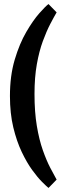

<svg xmlns="http://www.w3.org/2000/svg" viewBox="-20 -727 312 946"><path d="M219 199Q209 191 187 169Q165 147 138.5 110.5Q112 74 87 21.5Q62 -31 45.5 -99.5Q29 -168 29 -254Q29 -354 52.5 -433Q76 -512 109.5 -569.5Q143 -627 174 -662Q205 -697 219 -707L259 -666Q246 -644 227.5 -608.5Q209 -573 191 -524Q173 -475 161.5 -410.5Q150 -346 150 -264Q150 -175 161.5 -106.5Q173 -38 191 13Q209 64 227.5 99.5Q246 135 259 158Z"/></svg>

Font: Yrsa
Style: Regular
Weight: 400
Designer: Anna Giedrys (Yrsa+Rasa design), David Brezina (Yrsa art-direction, Rasa art-direction, design)
Foundry: Rosetta Type Foundry
Version: Version 2.004